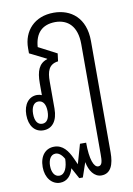

<svg xmlns="http://www.w3.org/2000/svg" viewBox="-92 -617 660 951"><g transform="rotate(-10 238.0 -141.5)"><path d="M132 276C167 276 189 251 199 215L229 270H247L272 197C280 241 304 276 340 276C388 276 404 231 404 172V-389C404 -505 333 -559 246 -559C149 -559 91 -494 91 -408V-382L175 -340V-338C132 -325 118 -287 118 -227V-167C111 -170 103 -172 94 -172C53 -172 25 -137 25 -84C25 -29 52 6 96 6C141 6 168 -30 168 -90V-226C168 -277 178 -312 226 -318L231 -357L139 -405C144 -474 179 -511 245 -512C309 -512 354 -472 354 -382V172C354 203 353 229 332 229C310 229 293 188 293 103H262L234 201L219 168C201 129 177 95 133 95C90 95 60 128 60 185C60 239 91 276 132 276ZM96 -27C72 -27 59 -48 59 -83C59 -117 72 -139 95 -139C119 -139 132 -118 132 -83C132 -48 119 -27 96 -27ZM134 241C110 241 97 217 97 185C97 156 109 130 134 130C150 130 165 142 177 164C176 204 164 241 134 241Z"/></g></svg>

Font: Noto Sans Thai Looped ExtraCondensed Light
Style: Regular
Weight: 300
Width: 2
Designer: Sasikarn Vongin, Ben Mitchell
Foundry: The Fontpad Ltd
Version: Version 1.001